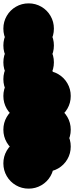

<svg xmlns="http://www.w3.org/2000/svg" viewBox="-70 -620 440 1140"><path d="M-50 -450Q-50 -491 -30 -525.5Q-10 -560 24.5 -580Q59 -600 100 -600Q141 -600 175.5 -580Q210 -560 230 -525.5Q250 -491 250 -450Q250 -409 230 -374.5Q210 -340 175.5 -320Q141 -300 100 -300Q59 -300 24.5 -320Q-10 -340 -30 -374.5Q-50 -409 -50 -450ZM-50 -50Q-50 -91 -30 -125.5Q-10 -160 24.5 -180Q59 -200 100 -200Q141 -200 175.5 -180Q210 -160 230 -125.5Q250 -91 250 -50Q250 -9 230 25.5Q210 60 175.5 80Q141 100 100 100Q59 100 24.5 80Q-10 60 -30 25.5Q-50 -9 -50 -50ZM50 -50Q50 -91 70 -125.5Q90 -160 124.5 -180Q159 -200 200 -200Q241 -200 275.5 -180Q310 -160 330 -125.5Q350 -91 350 -50Q350 -9 330 25.5Q310 60 275.5 80Q241 100 200 100Q159 100 124.5 80Q90 60 70 25.5Q50 -9 50 -50ZM-50 -350Q-50 -391 -30 -425.5Q-10 -460 24.5 -480Q59 -500 100 -500Q141 -500 175.5 -480Q210 -460 230 -425.5Q250 -391 250 -350Q250 -309 230 -274.5Q210 -240 175.5 -220Q141 -200 100 -200Q59 -200 24.5 -220Q-10 -240 -30 -274.5Q-50 -309 -50 -350ZM-50 -250Q-50 -291 -30 -325.5Q-10 -360 24.5 -380Q59 -400 100 -400Q141 -400 175.5 -380Q210 -360 230 -325.5Q250 -291 250 -250Q250 -209 230 -174.5Q210 -140 175.5 -120Q141 -100 100 -100Q59 -100 24.5 -120Q-10 -140 -30 -174.5Q-50 -209 -50 -250ZM-50 -150Q-50 -191 -30 -225.5Q-10 -260 24.5 -280Q59 -300 100 -300Q141 -300 175.5 -280Q210 -260 230 -225.5Q250 -191 250 -150Q250 -109 230 -74.5Q210 -40 175.5 -20Q141 0 100 0Q59 0 24.5 -20Q-10 -40 -30 -74.5Q-50 -109 -50 -150ZM-50 150Q-50 109 -30 74.5Q-10 40 24.5 20Q59 0 100 0Q141 0 175.5 20Q210 40 230 74.5Q250 109 250 150Q250 191 230 225.5Q210 260 175.5 280Q141 300 100 300Q59 300 24.5 280Q-10 260 -30 225.5Q-50 191 -50 150ZM50 150Q50 109 70 74.5Q90 40 124.5 20Q159 0 200 0Q241 0 275.5 20Q310 40 330 74.5Q350 109 350 150Q350 191 330 225.5Q310 260 275.5 280Q241 300 200 300Q159 300 124.5 280Q90 260 70 225.5Q50 191 50 150ZM50 250Q50 209 70 174.5Q90 140 124.5 120Q159 100 200 100Q241 100 275.5 120Q310 140 330 174.5Q350 209 350 250Q350 291 330 325.5Q310 360 275.5 380Q241 400 200 400Q159 400 124.5 380Q90 360 70 325.5Q50 291 50 250ZM-50 350Q-50 309 -30 274.5Q-10 240 24.5 220Q59 200 100 200Q141 200 175.5 220Q210 240 230 274.5Q250 309 250 350Q250 391 230 425.5Q210 460 175.5 480Q141 500 100 500Q59 500 24.5 480Q-10 460 -30 425.5Q-50 391 -50 350Z"/></svg>

Font: TINY 5x3
Style: Regular
Weight: 400
Designer: Jack Halten Fahnestock
Foundry: Velvetyne Type Foundry
Version: Version 1.002